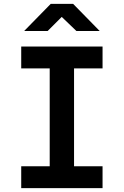

<svg xmlns="http://www.w3.org/2000/svg" viewBox="-20 -970 639 990"><path d="M104.5 -810.1 241.7 -950.2H356.9L494.1 -810.1H374L298.3 -882.8L225.6 -810.1ZM89.4 0V-112.8H236.3V-617.2H89.4V-730H508.8V-617.2H361.8V-112.8H508.8V0Z"/></svg>

Font: UDEV Gothic 35
Style: Bold
Weight: 700
Version: v2.1.0; ttfautohint (v1.8.4.7-5d5b-dirty) -l 6 -r 45 -G 200 